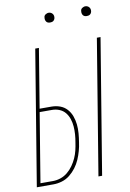

<svg xmlns="http://www.w3.org/2000/svg" viewBox="-99 -972 697 1031"><g transform="rotate(-10 250.0 -456.0)"><path d="M352 0 473 -735H493L372 0ZM16 0 137 -735H157L104 -413H168Q193 -413 215 -405Q237 -397 252.5 -380Q268 -363 276 -341Q284 -319 286.5 -295.5Q289 -272 287 -247Q285 -222 281 -198Q278 -175 271.5 -152Q265 -129 255.5 -107Q246 -85 231 -65Q216 -45 196.5 -29.5Q177 -14 153.5 -7Q130 0 107 0ZM39 -18H107Q128 -18 149 -25Q170 -32 187.5 -46.5Q205 -61 218 -79.5Q231 -98 240 -118Q249 -138 254 -159Q259 -180 262 -201Q266 -223 267.5 -244.5Q269 -266 267.5 -287Q266 -308 259.5 -328Q253 -348 240.5 -363.5Q228 -379 209 -387Q190 -395 168 -395H101ZM440 -859Q434 -859 428.5 -861Q423 -863 419.5 -868Q416 -873 415 -879Q414 -885 415 -891Q415 -896 417.5 -900Q420 -904 424 -906.5Q428 -909 432 -910.5Q436 -912 441 -912Q447 -912 452.5 -909.5Q458 -907 462 -902Q466 -897 467 -891Q468 -885 467 -879Q466 -874 463.5 -870Q461 -866 457.5 -863.5Q454 -861 449.5 -860Q445 -859 440 -859ZM240 -859Q234 -859 228.5 -861Q223 -863 219.5 -868Q216 -873 215 -879Q214 -885 215 -891Q215 -896 217.5 -900Q220 -904 224 -906.5Q228 -909 232 -910.5Q236 -912 241 -912Q247 -912 252.5 -909.5Q258 -907 262 -902Q266 -897 267 -891Q268 -885 267 -879Q266 -874 263.5 -870Q261 -866 257.5 -863.5Q254 -861 249.5 -860Q245 -859 240 -859Z"/></g></svg>

Font: Iosevka Curly Thin
Style: Italic
Weight: 100
Italic angle: -9°
Monospace: yes
Designer: Belleve Invis
Foundry: Belleve Invis
Version: Version 22.1.2; ttfautohint (v1.8.4)